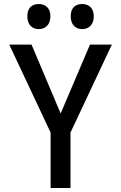

<svg xmlns="http://www.w3.org/2000/svg" viewBox="-20 -936 603 956"><path d="M389 -791C421 -791 447 -812 447 -855C447 -897 421 -916 389 -916C357 -916 332 -898 332 -855C332 -812 357 -791 389 -791ZM173 -791C205 -791 231 -812 231 -855C231 -897 205 -916 173 -916C141 -916 116 -898 116 -855C116 -812 141 -791 173 -791ZM232 0H331V-276L537 -714H428L282 -371L137 -714H26L232 -276Z"/></svg>

Font: Noto Sans Mono SemiCondensed Medium
Style: Regular
Weight: 500
Width: 4
Designer: Monotype Design Team
Foundry: Monotype Imaging Inc.
Version: Version 2.014